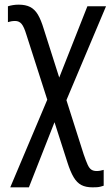

<svg xmlns="http://www.w3.org/2000/svg" viewBox="-20 -564 478 824"><path d="M377 240Q348 240 329 230Q310 220 296 196.5Q282 173 269 132L93 -416Q83 -449 72.5 -461.5Q62 -474 45 -474Q36 -474 28 -472.5Q20 -471 14 -469V-537Q23 -540 35 -542Q47 -544 60 -544Q90 -544 109.5 -534Q129 -524 142.5 -501.5Q156 -479 168 -439L339 98Q349 127 356 142.5Q363 158 372 164Q381 170 395 170Q403 170 410.5 168.5Q418 167 425 165V233Q419 235 411.5 237Q404 239 395.5 239.5Q387 240 377 240ZM24 240 201 -179 233 -88 104 240ZM246 -89 214 -180 355 -537H435Z"/></svg>

Font: Noto Sans ExtraCondensed
Style: Regular
Weight: 400
Width: 2
Designer: Monotype Design Team
Foundry: Monotype Imaging Inc.
Version: Version 2.013